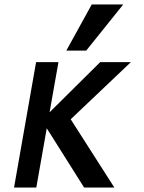

<svg xmlns="http://www.w3.org/2000/svg" viewBox="-20 -828 640 854"><path d="M188 -257.5 141.5 6H42.5L140.5 -551.5H240L200.5 -328.5L425.5 -551.5H562L294.5 -297.5L488.5 6H354ZM275 -603 388 -808H528L363.5 -603Z"/></svg>

Font: JuliaMono SemiBoldItalic
Style: Regular
Weight: 600
Italic angle: -9°
Monospace: yes
Designer: cormullion
Foundry: corm
Version: Version 0.049; ttfautohint (v1.8.4)